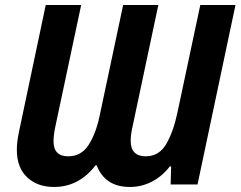

<svg xmlns="http://www.w3.org/2000/svg" viewBox="-20 -734 957 764"><path d="M195 10Q129 10 88 -28.5Q47 -67 47 -138Q47 -168 55 -207L162 -714H303L201 -234Q197 -216 195 -200.5Q193 -185 193 -172Q193 -112 251 -112Q303 -112 332 -156.5Q361 -201 376 -271L470 -714H610L508 -233Q504 -216 502 -201Q500 -186 500 -174Q500 -112 560 -112Q613 -112 641.5 -161Q670 -210 686 -286L777 -714H917L766 0H659L661 -72H656Q625 -32 584 -11Q543 10 497 10Q446 10 413 -12.5Q380 -35 365 -76H360Q294 10 195 10Z"/></svg>

Font: Noto Sans SemiCondensed
Style: Bold Italic
Weight: 700
Width: 4
Italic angle: -12°
Designer: Monotype Design Team
Foundry: Monotype Imaging Inc.
Version: Version 2.013; ttfautohint (v1.8.4.7-5d5b)